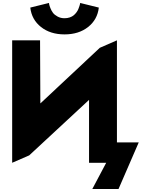

<svg xmlns="http://www.w3.org/2000/svg" viewBox="-20 -1097 955 1294"><path d="M62 0V-825.2H250L252 -399.9L652.8 -774.9L768.1 -825.2V-137.2H915L778.8 176.8H602.1L695.8 0H580.1V-423.8L176.8 -49.8ZM184.1 -1045.9 310.1 -1077.1Q310.5 -1072.8 311.8 -1065.9Q313 -1059.1 320.1 -1041.3Q327.1 -1023.4 337.4 -1010Q347.7 -996.6 368.2 -985.4Q388.7 -974.1 415 -974.1Q434.1 -974.1 450.4 -979.7Q466.8 -985.4 477.3 -994.4Q487.8 -1003.4 495.8 -1014.4Q503.9 -1025.4 508.3 -1036.6Q512.7 -1047.9 515.6 -1056.9Q518.6 -1065.9 519.5 -1071.3L520 -1077.1L646 -1045.9Q636.7 -964.8 573.7 -915Q510.7 -865.2 415 -865.2Q319.3 -865.2 256.3 -915Q193.4 -964.8 184.1 -1045.9Z"/></svg>

Font: Hussar Preview
Style: Bold
Weight: 700
Foundry: Cannot Into Space Fonts, PlusOne Fonts
Version: Version 2.29RC2 "Millennial"